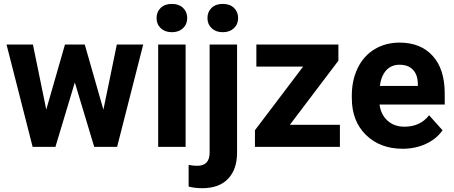

<svg xmlns="http://www.w3.org/2000/svg" viewBox="-20 -758 2341 991"><path d="M513.7 -191.9 583 -528.3H719.2L584.5 0H466.3L366.2 -332.5L266.1 0H148.4L13.7 -528.3H149.9L218.8 -192.4L315.4 -528.3H417.5Z M938 0H796.4V-528.3H938ZM788.1 -665Q788.1 -696.8 809.3 -717.3Q830.6 -737.8 867.2 -737.8Q903.3 -737.8 924.8 -717.3Q946.3 -696.8 946.3 -665Q946.3 -632.8 924.6 -612.3Q902.8 -591.8 867.2 -591.8Q831.5 -591.8 809.8 -612.3Q788.1 -632.8 788.1 -665Z M1203.6 -528.3V28.8Q1203.6 116.2 1157.2 164.8Q1110.8 213.4 1023.4 213.4Q986.8 213.4 953.6 205.1V93.3Q979 97.7 998 97.7Q1062 97.7 1062 29.8V-528.3ZM1050.8 -665Q1050.8 -696.8 1072 -717.3Q1093.3 -737.8 1129.9 -737.8Q1166.5 -737.8 1187.7 -717.3Q1209 -696.8 1209 -665Q1209 -632.8 1187.3 -612.3Q1165.5 -591.8 1129.9 -591.8Q1094.2 -591.8 1072.5 -612.3Q1050.8 -632.8 1050.8 -665Z M1476.1 -113.8H1734.4V0H1295.9V-85.9L1544.4 -414.1H1303.2V-528.3H1726.6V-444.8Z M2058.1 9.8Q1941.9 9.8 1868.9 -61.5Q1795.9 -132.8 1795.9 -251.5V-265.1Q1795.9 -344.7 1826.7 -407.5Q1857.4 -470.2 1913.8 -504.2Q1970.2 -538.1 2042.5 -538.1Q2150.9 -538.1 2213.1 -469.7Q2275.4 -401.4 2275.4 -275.9V-218.3H1939Q1945.8 -166.5 1980.2 -135.3Q2014.6 -104 2067.4 -104Q2148.9 -104 2194.8 -163.1L2264.2 -85.4Q2232.4 -40.5 2178.2 -15.4Q2124 9.8 2058.1 9.8ZM2042 -423.8Q2000 -423.8 1973.9 -395.5Q1947.8 -367.2 1940.4 -314.5H2136.7V-325.7Q2135.7 -372.6 2111.3 -398.2Q2086.9 -423.8 2042 -423.8Z"/></svg>

Font: RobotoInd
Style: Bold
Weight: 700
Designer: Google
Version: Version 2.001150; 2014